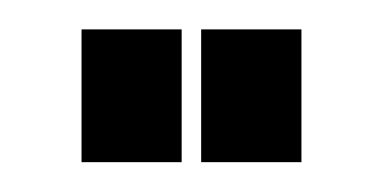

<svg xmlns="http://www.w3.org/2000/svg" viewBox="-20 -851 259 130"><path d="M35.2 -741.2V-831.1H103V-741.2ZM116.2 -741.2V-831.1H184.1V-741.2Z"/></svg>

Font: Bebas Neue Regular
Style: Regular
Weight: 400
Designer: Ryoichi Tsunekawa
Foundry: Ryoichi Tsunekawa
Version: Version 001.003